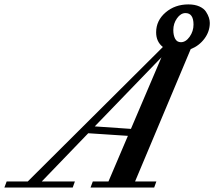

<svg xmlns="http://www.w3.org/2000/svg" viewBox="-90 -843 963 863"><path d="M-70.3 0 -60.1 -27.3H34.7L642.1 -631.8Q611.8 -655.3 611.8 -697.8Q611.8 -750.5 654.1 -786.9Q696.3 -823.2 756.8 -823.2Q785.6 -823.2 806.2 -814Q826.7 -804.7 835.9 -790.3Q845.2 -775.9 849.1 -763.4Q853 -751 853 -739.7Q853 -701.7 829.1 -669.4Q805.2 -637.2 767.1 -622.1L517.1 -27.3H612.8L603 0H316.9L327.1 -27.3H397.5L484.9 -232.4L306.6 -244.1L97.7 -27.3H246.6L236.8 0ZM723.1 -653.3Q745.1 -653.3 762.5 -678Q779.8 -702.6 779.8 -732.4Q779.8 -784.2 743.7 -784.2Q722.2 -784.2 705.6 -760.7Q689 -737.3 689 -708Q689 -684.1 697.3 -668.7Q705.6 -653.3 723.1 -653.3ZM335.9 -274.9 498.5 -263.7 635.7 -585.4Z"/></svg>

Font: Elstob SemiBold
Style: Italic
Weight: 600
Italic angle: -20°
Designer: Peter S. Baker
Version: Version 1.015